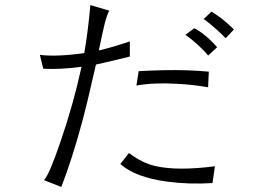

<svg xmlns="http://www.w3.org/2000/svg" viewBox="-20 -785 1040 769"><path d="M418 -742.2 341.8 -764.6Q337.9 -717.8 332 -670.9Q326.2 -621.1 317.4 -572.3Q262.7 -564.5 211.9 -562.5Q165 -561.5 139.6 -565.4L153.3 -509.8Q184.6 -507.8 225.6 -509.8Q263.7 -511.7 306.6 -517.6Q273.4 -365.2 222.7 -218.8Q177.7 -85.9 156.2 -63.5L225.6 -36.1Q269.5 -150.4 308.6 -294.9Q332 -382.8 364.3 -526.4Q399.4 -534.2 436.5 -543Q468.8 -550.8 500 -558.6V-619.1Q470.7 -609.4 438.5 -599.6Q409.2 -590.8 376 -583V-584Q391.6 -659.2 398.4 -686.5Q409.2 -729.5 418 -742.2ZM535.2 -499 526.4 -442.4Q596.7 -455.1 691.4 -449.2Q750 -446.3 813.5 -435.5L816.4 -498Q731.4 -505.9 636.7 -503.9Q586.9 -502.9 535.2 -500ZM496.1 -171.9 461.9 -127.9Q523.4 -74.2 649.4 -57.6Q735.4 -45.9 831.1 -51.8L840.8 -119.1Q689.5 -99.6 601.6 -120.1Q550.8 -131.8 501 -168.9ZM827.1 -738.3 795.9 -709Q822.3 -689.5 842.8 -670.9Q863.3 -653.3 883.8 -631.8L917 -667Q893.6 -690.4 866.2 -711.9Q840.8 -730.5 827.1 -738.3ZM757.8 -671.9 722.7 -645.5Q744.1 -630.9 772.5 -605.5Q798.8 -581.1 813.5 -562.5L849.6 -595.7Q830.1 -619.1 801.8 -642.6Q775.4 -664.1 757.8 -671.9Z"/></svg>

Font: Dotum
Style: Regular
Weight: 400
Version: Version 2.21